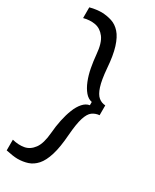

<svg xmlns="http://www.w3.org/2000/svg" viewBox="-209 -732 741 916"><g transform="rotate(30 161.5 -274.0)"><path d="M298 -247Q276 -245 259.5 -233Q243 -221 232.5 -188Q222 -155 217 -90Q212 -21 198.5 22.5Q185 66 164.5 89Q144 112 118 120.5Q92 129 62 129Q51 129 33.5 126.5Q16 124 -2 120V61Q33 70 63 64.5Q93 59 114 30.5Q135 2 140 -58Q143 -96 150.5 -131.5Q158 -167 169.5 -196Q181 -225 197.5 -243.5Q214 -262 234 -265V-283Q213 -287 196.5 -306.5Q180 -326 168 -356Q156 -386 149.5 -421Q143 -456 140 -490Q135 -551 113.5 -579Q92 -607 62 -612.5Q32 -618 -2 -609V-668Q16 -673 33 -675Q50 -677 62 -677Q92 -676 118 -667.5Q144 -659 164.5 -636Q185 -613 198.5 -570Q212 -527 217 -459Q222 -397 233 -363Q244 -329 260.5 -315.5Q277 -302 298 -301Z"/></g></svg>

Font: Bricolage Grotesque 36pt Light
Style: Regular
Weight: 300
Designer: Mathieu Triay
Foundry: Atelier Triay
Version: Version 1.001;gftools[0.9.33.dev8+g029e19f]